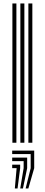

<svg xmlns="http://www.w3.org/2000/svg" viewBox="-20 -820 257 1103"><path d="M143 0V-800H165.8V0ZM51.2 0V-800H74.2V0ZM97 0V-800H120V0ZM127.2 262.8 156.2 146V65.2H50V45H176.5V146L142.8 262.8ZM65.2 262.8 75.5 146H50V125.8H95.8V146L80.8 262.8ZM96.2 262.8 115.8 146V105.5H50V85.5H136V146L111.8 262.8Z"/></svg>

Font: Big Shoulders Inline Text Thin
Style: Bold
Weight: 700
Version: Version 2.002